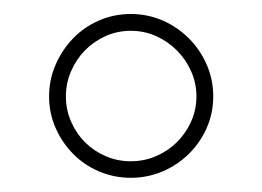

<svg xmlns="http://www.w3.org/2000/svg" viewBox="-20 -868 373 273"><path d="M166 -615.2Q142.1 -615.2 120.8 -624.3Q99.6 -633.3 84 -649.2Q68.4 -665 59.1 -686Q49.8 -707 49.8 -731Q49.8 -754.9 59.1 -776.1Q68.4 -797.4 84 -813.5Q99.6 -829.6 120.8 -838.9Q142.1 -848.1 166 -848.1Q189.9 -848.1 211.2 -838.9Q232.4 -829.6 248.5 -813.5Q264.6 -797.4 273.9 -776.1Q283.2 -754.9 283.2 -731Q283.2 -707 273.9 -686Q264.6 -665 248.5 -649.2Q232.4 -633.3 211.2 -624.3Q189.9 -615.2 166 -615.2ZM166 -824.2Q147 -824.2 130.1 -816.7Q113.3 -809.1 100.8 -796.4Q88.4 -783.7 81.1 -766.8Q73.7 -750 73.7 -731Q73.7 -711.9 81.1 -695.1Q88.4 -678.2 100.8 -665.8Q113.3 -653.3 130.1 -646Q147 -638.7 166 -638.7Q185.1 -638.7 201.9 -646Q218.8 -653.3 231.4 -665.8Q244.1 -678.2 251.7 -695.1Q259.3 -711.9 259.3 -731Q259.3 -750 251.7 -766.8Q244.1 -783.7 231.4 -796.4Q218.8 -809.1 201.9 -816.7Q185.1 -824.2 166 -824.2Z"/></svg>

Font: Twentytwelve Slab Light
Style: TwentytwelveSlab
Weight: 300
Designer: Domenico Catapano
Version: Version 1.00 2012